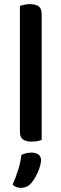

<svg xmlns="http://www.w3.org/2000/svg" viewBox="-20 -677 296 926"><path d="M133 6Q104 6 90 -5Q76 -16 76 -42V-649Q83 -651 96 -654Q109 -657 124 -657Q153 -657 167 -646Q181 -635 181 -609V-2Q173 1 160.5 3.5Q148 6 133 6ZM130 207Q119 219 107 224Q95 229 81 229Q55 229 41 213Q57 177 68.5 139.5Q80 102 83 70Q107 59 132 59Q152 59 165 68Q178 77 178 95Q178 107 173.5 123Q169 139 162 154.5Q155 170 146.5 184Q138 198 130 207Z"/></svg>

Font: Baloo Bhai 2 Medium
Style: Regular
Weight: 500
Designer: Supriya Tembe, Noopur Datye and Ek Type
Foundry: Ek Type
Version: Version 1.640;PS 1.000;hotconv 16.6.51;makeotf.lib2.5.65220;